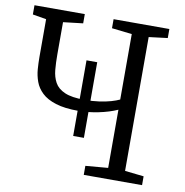

<svg xmlns="http://www.w3.org/2000/svg" viewBox="-82 -821 866 900"><g transform="rotate(10 350.5 -371.5)"><path d="M295 -171V-531H346V-171ZM482.5 -329Q443.5 -311.5 393 -301.2Q342.5 -291 299 -291Q232.5 -291 190 -304.5Q147.5 -318 123.8 -340.8Q100 -363.5 89.8 -391.8Q79.5 -420 77.2 -450.2Q75 -480.5 75 -508V-688L10 -699V-743H249.5V-699L155.5 -688V-535Q155.5 -496 158.5 -462Q161.5 -428 175.8 -402Q190 -376 223.5 -361.5Q257 -347 317.5 -347Q356 -347 387.5 -351.5Q419 -356 443 -363Q467 -370 482.5 -377.5V-689L386.5 -700V-743H652V-700L563 -689V-52L653 -42V0H375.5V-43L482.5 -52Z"/></g></svg>

Font: Merriweather Light
Style: Regular
Weight: 300
Designer: Eben Sorkin
Foundry: Eben Sorkin
Version: Version 2.100